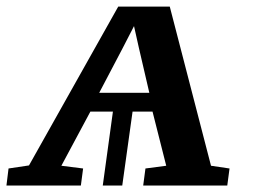

<svg xmlns="http://www.w3.org/2000/svg" viewBox="-37 -576 784 596"><path d="M-17 0 -10.5 -53 53 -62.5 330 -555.5H490L618 -61.5L675.5 -53L668.5 0H407.5L414.5 -53L479 -61.5L436.5 -229.5H374.5L342.5 0H282L313.5 -229.5H243.5L153.5 -61.5L221 -53L214 0ZM271 -288H426.5L394 -428L379 -495L344 -427Z"/></svg>

Font: Merriweather SemiBold
Style: Italic
Weight: 600
Italic angle: -7.8°
Version: Version 2.101